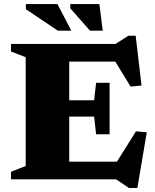

<svg xmlns="http://www.w3.org/2000/svg" viewBox="-20 -904 782 968"><path d="M532.5 -486.5V-357V-227H464.5L454.5 -316H223V-398.5H454.5L464.5 -486.5ZM693.5 -473 638.5 -467.5 531.5 -642 589.5 -593.5H223V-682.5H562.5L627.5 -724H664ZM540.5 -42.5 665.5 -242 720 -237 672.5 44H630.5L565 0H223V-89H587.5ZM35.5 0V-38L109.5 -67V-615.5L35.5 -644.5V-682.5H329V0ZM339.5 -749.5H271.5L110.5 -857.5V-883.5H269.5ZM498 -749.5H433.5L334.5 -862V-883.5H481Z"/></svg>

Font: Newsreader ExtraBold
Style: Regular
Weight: 800
Designer: Hugues Gentile
Foundry: Production Type
Version: Version 1.003